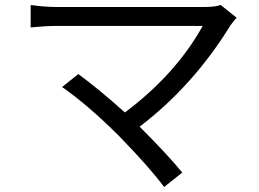

<svg xmlns="http://www.w3.org/2000/svg" viewBox="-20 -705 1040 770"><path d="M929 -634Q913 -616 904 -603Q755 -361 540 -197Q653 -84 711 -13L638 45Q585 -28 458 -159Q335 -282 229 -356L294 -408Q376 -348 481 -254Q685 -407 793 -601H205Q163 -601 103 -595V-685Q159 -677 205 -677H801Q843 -677 865 -685Z"/></svg>

Font: KaiGen Gothic CN Regular
Style: Regular
Weight: 400
Designer: Ryoko NISHIZUKA  (kana & ideographs); Paul D. Hunt (Latin, Greek & Cyrillic); Wenlong ZHANG  (bopomofo); Sandoll Communi
Foundry: Adobe Systems Incorporated
Version: Version 1.002.20150501